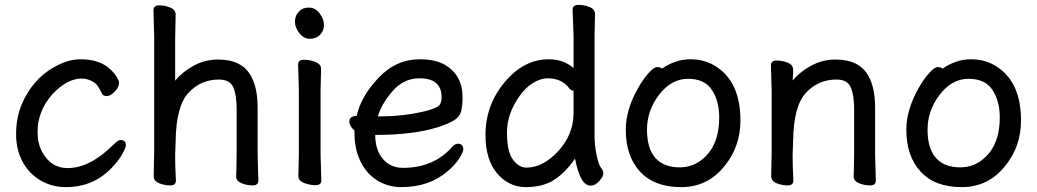

<svg xmlns="http://www.w3.org/2000/svg" viewBox="-20 -739 4251 787"><path d="M474 -165Q496 -165 496 -144Q496 -134 481 -107Q466 -80 436 -49Q361 28 250 28Q195 28 148.5 2Q102 -24 74 -73.5Q46 -123 46 -189.5Q46 -256 69 -311Q116 -422 217 -472Q265 -496 310 -496Q390 -496 433 -454Q451 -437 459.5 -422Q468 -407 468 -401Q468 -381 450 -363Q432 -345 417.5 -345Q403 -345 397 -357Q380 -392 369 -399Q343 -417 315 -417Q255 -417 195 -353Q134 -284 134 -199Q134 -150 153 -116Q189 -50 257 -50Q349 -50 446 -147Q464 -165 474 -165Z M948 -17 949 -44 950 -115V-293Q950 -350 936 -381.5Q922 -413 878 -413Q803 -413 752.5 -358.5Q702 -304 700 -162Q699 -129 698 -105V-89Q698 -59 701 1Q701 21 677.5 21Q654 21 632 12Q610 3 610 -17L612 -115V-590L609 -697Q609 -717 632.5 -717Q656 -717 678 -708Q700 -699 700 -679L698 -580V-408Q727 -444 773.5 -469.5Q820 -495 874 -495Q972 -495 1009 -427Q1036 -379 1036 -297V-105L1039 1Q1039 21 1015.5 21Q992 21 970 12Q948 3 948 -16Z M1308 -637Q1308 -613 1292 -596.5Q1276 -580 1250.5 -580Q1225 -580 1207 -603Q1189 -626 1189 -650Q1189 -674 1204.5 -691Q1220 -708 1246 -708Q1272 -708 1290 -684.5Q1308 -661 1308 -637ZM1203 -17 1205 -105V-368L1202 -475Q1202 -494 1226 -494Q1250 -494 1273 -485Q1296 -476 1296 -457L1294 -368V-105L1297 1Q1297 20 1273.5 20Q1250 20 1226.5 11Q1203 2 1203 -17Z M1856 -150Q1879 -150 1879 -127Q1879 -116 1863.5 -91Q1848 -66 1817 -39Q1741 28 1625 28Q1571 28 1527 1Q1483 -26 1458 -76.5Q1433 -127 1433 -195V-204Q1412 -222 1412 -241Q1412 -263 1442 -264Q1459 -343 1531 -419.5Q1603 -496 1700 -496Q1765 -496 1804 -473Q1876 -431 1876 -340Q1876 -305 1870 -282.5Q1864 -260 1841.5 -246Q1819 -232 1773 -217Q1672 -186 1521 -186H1518Q1518 -125 1549 -88Q1580 -51 1632 -51Q1754 -51 1829 -132Q1844 -150 1856 -150ZM1790 -341Q1790 -418 1699 -418Q1635 -418 1589.5 -366Q1544 -314 1529 -262H1536Q1647 -262 1740 -288Q1773 -298 1781.5 -308.5Q1790 -319 1790 -341Z M2229 -496Q2290 -496 2331 -460V-593L2327 -699Q2327 -719 2351 -719Q2375 -719 2397 -710Q2419 -701 2419 -681L2417 -592V-185Q2417 -143 2425.5 -103Q2434 -63 2443.5 -51.5Q2453 -40 2453 -28Q2453 -16 2436.5 3Q2420 22 2401 22Q2358 22 2337 -89Q2299 -33 2252.5 -2.5Q2206 28 2136 28Q2066 28 2018 -28Q1970 -84 1970 -186Q1970 -308 2048.5 -402Q2127 -496 2229 -496ZM2331 -367Q2321 -368 2314 -376Q2284 -418 2224 -418Q2196 -418 2165 -399Q2134 -380 2110 -346Q2058 -273 2058 -196Q2058 -119 2082 -85.5Q2106 -52 2138 -52Q2206 -52 2268.5 -120Q2331 -188 2331 -276Z M2694 -458Q2749 -496 2810 -496Q2871 -496 2917 -465Q3015 -401 3015 -245Q3015 -139 2951 -60Q2882 28 2772 28Q2662 28 2603.5 -35.5Q2545 -99 2545 -207Q2545 -290 2596 -379Q2617 -416 2639 -440Q2661 -464 2673.5 -464Q2686 -464 2694 -458ZM2766 -53Q2812 -53 2848 -78Q2928 -133 2928 -258Q2928 -325 2898 -370.5Q2868 -416 2800 -416Q2732 -416 2682 -351Q2632 -286 2632 -208Q2632 -130 2666.5 -91.5Q2701 -53 2766 -53Z M3479 -17 3480 -44 3481 -115V-293Q3481 -350 3467 -381.5Q3453 -413 3409 -413Q3334 -413 3283.5 -358.5Q3233 -304 3231 -162Q3230 -129 3229 -105V-89Q3229 -59 3232 1Q3232 21 3208.5 21Q3185 21 3163 12Q3141 3 3141 -17L3143 -115V-364L3140 -471Q3140 -491 3163.5 -491Q3187 -491 3209 -482Q3231 -473 3231 -453V-439Q3230 -425 3229 -409Q3258 -444 3304.5 -469.5Q3351 -495 3405 -495Q3503 -495 3540 -427Q3567 -379 3567 -297V-105L3570 1Q3570 21 3546.5 21Q3523 21 3501 12Q3479 3 3479 -16Z M3844 -458Q3899 -496 3960 -496Q4021 -496 4067 -465Q4165 -401 4165 -245Q4165 -139 4101 -60Q4032 28 3922 28Q3812 28 3753.5 -35.5Q3695 -99 3695 -207Q3695 -290 3746 -379Q3767 -416 3789 -440Q3811 -464 3823.5 -464Q3836 -464 3844 -458ZM3916 -53Q3962 -53 3998 -78Q4078 -133 4078 -258Q4078 -325 4048 -370.5Q4018 -416 3950 -416Q3882 -416 3832 -351Q3782 -286 3782 -208Q3782 -130 3816.5 -91.5Q3851 -53 3916 -53Z"/></svg>

Font: LXGW ZhenKai
Style: Regular
Weight: 400
Designer: LXGW / Fontworks Inc.
Foundry: LXGW / Fontworks Inc.
Version: Version 0.800;June 8, 2025